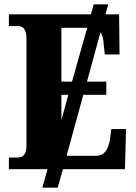

<svg xmlns="http://www.w3.org/2000/svg" viewBox="-20 -780 625 885"><path d="M21 0H199L175 85H246L270 0H556L561 -185H493L487 -138C480 -94 463 -62 423 -62H287L364 -343H470V-404H381L443 -631C452 -618 457 -600 458 -576L463 -529H531L529 -714H466L479 -760H412L399 -714H21V-660H60C82 -660 102 -652 102 -600V-109C102 -70 87 -54 61 -54H21ZM263 -404V-652H382L312 -404ZM263 -343H295L263 -227Z"/></svg>

Font: Noto Serif Condensed ExtraBold
Style: Regular
Weight: 800
Width: 3
Designer: Monotype Design Team
Foundry: Monotype Imaging Inc.
Version: Version 2.013